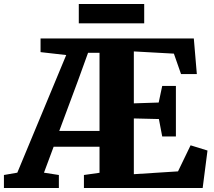

<svg xmlns="http://www.w3.org/2000/svg" viewBox="-66 -934 1062 954"><path d="M-46.5 0V-64.5L20 -76L263 -660.5L135.5 -675V-743H897L912 -566H833.5L798 -667.5L599 -678.5V-420.5L722.5 -424.5L740 -507H808V-256H740L723.5 -342.5L599 -345.5V-68.5L818.5 -82.5L881 -212L965 -186L941 0H351V-64.5L428.5 -75.5V-205H200.5L152.5 -76L226.5 -64.5V0ZM228.5 -283.5H428.5V-671.5H371.5L321 -532ZM650.5 -914V-818H325.5V-914Z"/></svg>

Font: Merriweather 20pt Black
Style: Regular
Weight: 900
Version: Version 2.100